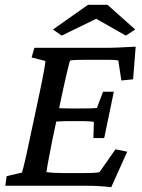

<svg xmlns="http://www.w3.org/2000/svg" viewBox="-20 -772 591 798"><path d="M442.4 5.9Q417 2.9 390.1 1.5Q363.3 0 340.8 0H2L7.8 -40L71.3 -54.7Q74.2 -64.5 78.6 -81.5Q83 -98.6 89.4 -127.4Q95.7 -156.2 104.5 -198.2L141.6 -372.1Q155.3 -436.5 161.6 -471.2Q168 -505.9 168.9 -518.6L111.3 -533.2L123 -573.2H431.6Q447.3 -573.2 466.3 -574.2Q485.4 -575.2 505.9 -576.2Q526.4 -577.1 543.9 -578.1L533.2 -442.4L484.4 -437.5L471.7 -520.5Q463.9 -522.5 453.6 -522.9Q443.4 -523.4 432.6 -523.4H332Q313.5 -523.4 298.3 -522.9Q283.2 -522.5 271.5 -520.5Q269.5 -516.6 265.6 -500.5Q261.7 -484.4 256.3 -462.4Q251 -440.4 246.1 -417.5Q241.2 -394.5 237.3 -377L198.2 -193.4Q194.3 -172.9 188.5 -143.6Q182.6 -114.3 178.2 -89.4Q173.8 -64.5 172.9 -56.6Q187.5 -54.7 202.6 -53.7Q217.8 -52.7 240.2 -52.7H324.2Q356.4 -52.7 370.6 -53.7Q384.8 -54.7 393.6 -56.6L460 -151.4L508.8 -141.6ZM368.2 -198.2 370.1 -265.6Q365.2 -266.6 353 -267.6Q340.8 -268.6 324.2 -268.6H256.8Q243.2 -268.6 227.5 -267.6Q211.9 -266.6 198.2 -265.6L210 -323.2Q223.6 -322.3 238.3 -321.8Q252.9 -321.3 267.6 -321.3H334Q350.6 -321.3 363.3 -321.8Q376 -322.3 382.8 -323.2L408.2 -390.6H453.1L413.1 -198.2ZM542 -649.4 502.9 -624 351.6 -710H413.1L236.3 -624L200.2 -649.4L345.7 -752H426.8Z"/></svg>

Font: Crimson Pro ExtraLight Medium
Style: Italic
Weight: 500
Italic angle: -12°
Version: Version 1.002